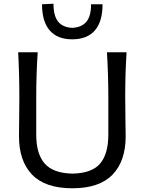

<svg xmlns="http://www.w3.org/2000/svg" viewBox="-20 -991 770 1022"><path d="M364.3 -781.7Q285.6 -781.7 244.6 -829.1Q203.6 -876.5 203.6 -968.3L264.6 -971.2Q264.6 -906.2 289.6 -875.7Q314.5 -845.2 364.3 -842.8Q414.6 -845.2 439.7 -875Q464.8 -904.8 464.8 -968.3H525.9Q525.9 -876 484.9 -828.9Q443.8 -781.7 364.3 -781.7ZM365.7 11.2Q220.7 11.2 150.9 -61.3Q81.1 -133.8 81.1 -265.1Q81.1 -280.8 82 -354.5Q83 -428.2 83 -474.6Q83 -597.2 76.7 -712.9H180.7Q172.9 -596.2 172.9 -474.6V-273.9Q172.9 -171.9 218 -120.4Q263.2 -68.8 365.7 -66.9Q468.8 -68.8 512.7 -120.1Q556.6 -171.4 556.6 -274.9V-474.6Q556.6 -592.8 549.3 -712.9H653.8Q646.5 -603.5 646.5 -474.6Q646.5 -428.2 647.7 -354.2Q648.9 -280.3 648.9 -265.1Q648.9 -133.8 578.9 -61.3Q508.8 11.2 365.7 11.2Z"/></svg>

Font: Commissioner Flair
Style: Regular
Weight: 400
Designer: Kostas Bartsokas
Foundry: Kostas Bartsokas
Version: Version 1.000